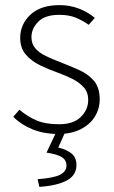

<svg xmlns="http://www.w3.org/2000/svg" viewBox="-20 -512 445 751"><path d="M208 12Q152 12 107.5 -6Q63 -24 32 -55L56 -83Q86 -57 121.5 -41.5Q157 -26 211 -26Q267 -26 296 -54.5Q325 -83 325 -121Q325 -151 307.5 -170.5Q290 -190 263 -203.5Q236 -217 208 -227Q171 -240 137 -256.5Q103 -273 81 -298.5Q59 -324 59 -364Q59 -417 99 -454.5Q139 -492 213 -492Q254 -492 289.5 -478Q325 -464 351 -442L327 -415Q303 -432 276 -443Q249 -454 212 -454Q156 -454 129.5 -427Q103 -400 103 -367Q103 -340 118.5 -322.5Q134 -305 159 -293Q184 -281 213 -270Q251 -255 287.5 -239Q324 -223 347 -196.5Q370 -170 370 -123Q370 -87 351.5 -56.5Q333 -26 296.5 -7Q260 12 208 12ZM134 219 127 189Q192 184 216 171Q240 158 240 136Q240 114 221.5 102.5Q203 91 162 85L203 -2H238L208 65Q241 73 260 88.5Q279 104 279 134Q279 173 242 193.5Q205 214 134 219Z"/></svg>

Font: Source Sans 3 ExtraLight Light
Style: Regular
Weight: 300
Version: Version 3.052;hotconv 1.1.0;makeotfexe 2.6.0